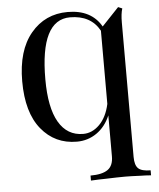

<svg xmlns="http://www.w3.org/2000/svg" viewBox="-52 -576 666 802"><g transform="rotate(-5 281.5 -175.0)"><path d="M549 160V181Q546 181 541 180.5Q536 180 525.5 179.5Q515 179 506 179Q462 177 441 177Q412 177 354 179Q343 179 329.5 179.5Q316 180 308.5 180.5Q301 181 297 181V160Q346 160 369.5 143.5Q393 127 393 88V-84Q373 -37 336 -11.5Q299 14 253 14Q161 14 104 -56Q47 -126 47 -257Q47 -386 106.5 -457.5Q166 -529 261 -529Q360 -529 402 -456L473 -531L490 -524Q483 -502 483 -466V98Q483 133 497.5 146.5Q512 160 549 160ZM269 -506Q144 -506 144 -257Q144 -138 179.5 -77Q215 -16 282 -16Q320 -16 350.5 -46.5Q381 -77 393 -132V-439Q356 -506 269 -506Z"/></g></svg>

Font: Playfair Display
Style: Regular
Weight: 400
Designer: Claus Eggers S?rensen
Foundry: Claus Eggers S?rensen
Version: Version 1.003